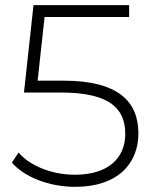

<svg xmlns="http://www.w3.org/2000/svg" viewBox="-20 -720 598 745"><path d="M126 -407C126 -407 226 -407 226 -407C439 -407 517 -326 517 -202C517 -85 436 5 272 5C170 5 75 -33 26 -89C26 -89 52 -128 52 -128C94 -79 177 -42 271 -42C400 -42 466 -107 466 -200C466 -300 405 -361 215 -361C215 -361 73 -361 73 -361C73 -361 110 -700 110 -700C110 -700 481 -700 481 -700C481 -700 481 -654 481 -654C481 -654 153 -654 153 -654C153 -654 126 -407 126 -407Z"/></svg>

Font: TamingNoise
Style: Regular
Weight: 500
Designer: Julieta Ulanovsky
Foundry: Julieta Ulanovsky
Version: ""